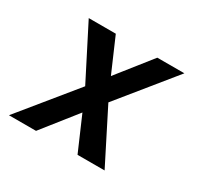

<svg xmlns="http://www.w3.org/2000/svg" viewBox="-117 -662 834 805"><g transform="rotate(30 300.0 -260.0)"><path d="M12 0 228 -265 98 -520H229L300 -356L430 -520H561L346 -255L475 0H344L273 -164L143 0Z"/></g></svg>

Font: Iosevka SS04 SmBd Ex Obl
Style: Regular
Weight: 600
Width: 7
Italic angle: -9°
Monospace: yes
Designer: Belleve Invis
Foundry: Belleve Invis
Version: Version 19.0.0; ttfautohint (v1.8.4)